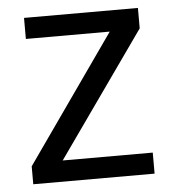

<svg xmlns="http://www.w3.org/2000/svg" viewBox="-44 -577 558 618"><g transform="rotate(-5 235.0 -268.0)"><path d="M431 0H39V-58L327 -468H56V-536H424V-470L140 -68H431Z"/></g></svg>

Font: Noto Sans Devanagari
Style: Regular
Weight: 400
Designer: Jelle Bosma - Monotype Design Team
Foundry: Monotype Imaging Inc.
Version: Version 2.003